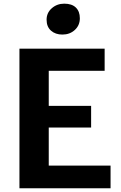

<svg xmlns="http://www.w3.org/2000/svg" viewBox="-20 -1002 645 1022"><path d="M83.5 0V-743H537V-625H239.5V-438.5H465V-323H239.5V-120.5H568.5V0ZM312 -818Q275 -818 251.5 -838.8Q228 -859.5 228 -897Q228 -934 255.8 -958.2Q283.5 -982.5 322 -982.5Q362.5 -982.5 383.8 -961.8Q405 -941 405 -905Q405 -867 378.2 -842.5Q351.5 -818 312 -818Z"/></svg>

Font: Koeln Type Sans
Style: Bold
Weight: 700
Designer: Eben Sorkin
Foundry: Eben Sorkin
Version: Version 2.001